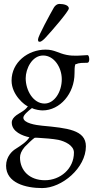

<svg xmlns="http://www.w3.org/2000/svg" viewBox="-20 -669 475 979"><path d="M213 -478C244 -511 331 -612 331 -626C331 -642 307 -649 282 -649C272 -649 261 -641 255 -631C236 -598 174 -484 174 -469C174 -460 174 -456 183 -456C191 -456 205 -469 213 -478ZM360 -295C360 -310 360 -330 364 -341C378 -343 369 -349 426 -349C432 -349 435 -357 435 -366C435 -375 433 -388 426 -388C416 -388 389 -385 373 -385C353 -385 340.4 -385.1 320 -389C277.7 -397.2 258 -416 213 -416C122 -416 39 -351 39 -258C39 -183 109.4 -130.1 122 -127C107 -104 82 -95 63 -81C49 -70 40 -59 40 -44C40 3 96 24 130 31C115 55 88 72 60 90C43 100 11 129 11 176C11 264 111 290 195 290C296 290 418 187 418 77C418 -7 322 -16 195 -28C163 -31 99 -41 99 -69C99 -82 122 -102 143 -118C158.7 -109.2 187 -106 197 -106C286 -106 360 -192 360 -295ZM200 -386C256 -386 295 -325 295 -265C295 -200 257 -141 207 -141C150 -141 111 -207.3 111 -270C111 -318 143 -386 200 -386ZM82 134C82 118 89 100 106 80C119 67 144 42 156 34C162 32 172 34 179 34C202 35 252 39 277 44C310 51 357 72 357 109C357 192 287 250 209 250C130 250 82 200 82 134Z"/></svg>

Font: EB Garamond 12
Style: Regular
Weight: 400
Version: Version 0.016+